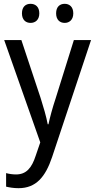

<svg xmlns="http://www.w3.org/2000/svg" viewBox="-20 -746 499 1006"><path d="M95 -676C95 -642 115 -626 140 -626C165 -626 186 -642 186 -676C186 -711 165 -726 140 -726C115 -726 95 -711 95 -676ZM274 -676C274 -642 294 -626 319 -626C343 -626 364 -642 364 -676C364 -711 343 -726 319 -726C294 -726 274 -711 274 -676ZM2 -536 191 0 167 70C146 135 117 168 64 168C45 168 26 165 12 161V232C29 236 51 240 77 240C169 240 218 181 253 77L457 -536H367L272 -232C255 -181 241 -129 234 -95H230C222 -138 208 -184 193 -232L92 -536Z"/></svg>

Font: Noto Sans Lao SemiCondensed
Style: Regular
Weight: 400
Width: 4
Designer: Monotype Design Team
Foundry: Monotype Imaging Inc.
Version: Version 2.004